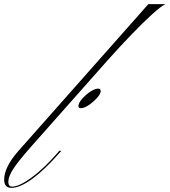

<svg xmlns="http://www.w3.org/2000/svg" viewBox="-89 -894 815 923"><path d="M-34 9Q-69 9 -69 -30Q-69 -91 0 -169L624 -874H706Q685 -864 642.5 -825.5Q600 -787 545 -730Q490 -673 430 -606L57 -185Q-2 -118 -25.5 -81.5Q-49 -45 -49 -20Q-49 3 -31 3Q3 3 61.5 -39.5Q120 -82 185 -156L196 -169H206L197 -159Q126 -78 66.5 -34.5Q7 9 -34 9ZM300 -374Q288 -374 288 -384Q288 -398 305 -418Q322 -438 344.5 -453Q367 -468 383 -468Q395 -468 395 -456Q395 -443 377.5 -423.5Q360 -404 338 -389Q316 -374 300 -374Z"/></svg>

Font: Ballet 16pt
Style: Regular
Weight: 400
Designer: Maximiliano R. Sproviero
Foundry: Omnibus-Type
Version: Version 1.100; ttfautohint (v1.8.3)